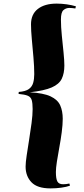

<svg xmlns="http://www.w3.org/2000/svg" viewBox="-20 -824 466 1065"><path d="M84 -314Q122 -317 140 -330Q158 -343 164 -364.5Q170 -386 170 -413Q170 -454 165.5 -505.5Q161 -557 156.5 -606Q152 -655 152 -689Q152 -745 190 -774.5Q228 -804 294 -804Q322 -804 350 -800Q378 -796 401 -789L398 -777Q379 -780 364 -780Q346 -780 332 -768Q318 -756 318 -716Q318 -675 323 -626Q328 -577 332.5 -532.5Q337 -488 337 -461Q337 -417 322.5 -387Q308 -357 267 -339Q226 -321 145 -312Q221 -308 260.5 -289.5Q300 -271 314 -239.5Q328 -208 328 -165Q328 -133 322.5 -91Q317 -49 309 -6Q301 37 295.5 73Q290 109 290 130Q290 168 298.5 183Q307 198 330 198Q338 198 347 197Q356 196 365 194L368 206Q349 213 320 217Q291 221 260 221Q187 221 154.5 187Q122 153 122 100Q122 78 128 38Q134 -2 141.5 -49Q149 -96 155 -141Q161 -186 161 -219Q161 -251 156 -268.5Q151 -286 134 -293Q117 -300 83 -303Z"/></svg>

Font: Literata 72pt ExtraBold
Style: Italic
Weight: 800
Italic angle: -2°
Designer: Latin by Veronika Burian and Jose Scaglione. Greek by Irene Vlachou. Cyrillic by Vera Evstafieva
Foundry: TypeTogether
Version: Version 3.002